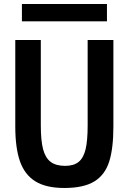

<svg xmlns="http://www.w3.org/2000/svg" viewBox="-20 -924 640 955"><path d="M56 -295V-725H183V-300Q183 -225.5 194.2 -182.2Q205.5 -139 231.8 -119Q258 -99 304 -99Q347 -99 371.2 -118.8Q395.5 -138.5 405.8 -181.8Q416 -225 416 -300V-725H544V-295Q544 -185.5 523 -119.8Q502 -54 449 -21.5Q396 11 300 11Q209.5 11 156.2 -21.8Q103 -54.5 79.5 -121.2Q56 -188 56 -295ZM89 -904H512V-818H89Z"/></svg>

Font: JuliaMono
Style: Bold
Weight: 700
Monospace: yes
Designer: cormullion
Foundry: corm
Version: Version 0.055; ttfautohint (v1.8.4)